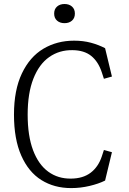

<svg xmlns="http://www.w3.org/2000/svg" viewBox="-20 -950 660 982"><path d="M51.5 -364Q51.5 -489.5 92 -574.5Q132.5 -659.5 202 -700.8Q271.5 -742 359 -742Q405.5 -742 444.8 -731.5Q484 -721 517.5 -703.5L552.5 -558.5L511.5 -547L500.5 -580.5Q482.5 -635 446.5 -664Q410.5 -693 350.5 -693.5Q283.5 -694.5 231.8 -658.2Q180 -622 150.8 -547.8Q121.5 -473.5 121.5 -364Q121.5 -255 149.2 -181.5Q177 -108 227 -71.8Q277 -35.5 343.5 -36.5Q404.5 -37 443.5 -66.5Q482.5 -96 500.5 -149.5L511.5 -183L552.5 -171.5L517.5 -26.5Q484.5 -10 438 1Q391.5 12 344 12Q257.5 12 191.8 -29Q126 -70 88.8 -154.2Q51.5 -238.5 51.5 -364ZM257 -880.5Q257 -903.5 271.8 -916.5Q286.5 -929.5 310 -929.5Q333.5 -929.5 348.2 -916.5Q363 -903.5 363 -880.5Q363 -857.5 348.2 -844.5Q333.5 -831.5 310 -831.5Q286.5 -831.5 271.8 -844.5Q257 -857.5 257 -880.5Z"/></svg>

Font: Monaspace Xenon Var ExtraLight
Style: Regular
Weight: 200
Designer: Riley Cran and the Lettermatic Team
Version: Version 1.200 (Monaspace Xenon Var)